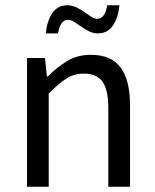

<svg xmlns="http://www.w3.org/2000/svg" viewBox="-20 -705 587 725"><path d="M82 -486H150L157 -416H160Q195 -451 233.5 -474.5Q272 -498 323 -498Q400 -498 435.5 -450Q471 -402 471 -308V0H389V-297Q389 -366 367 -396.5Q345 -427 297 -427Q259 -427 230 -408Q201 -389 164 -352V0H82ZM153 -579Q157 -624 177 -654.5Q197 -685 234 -685Q253 -685 269 -677Q285 -669 298.5 -659.5Q312 -650 324 -642Q336 -634 348 -634Q376 -634 385 -685H431Q427 -640 407 -609.5Q387 -579 350 -579Q331 -579 315.5 -587Q300 -595 286.5 -604.5Q273 -614 261 -622Q249 -630 236 -630Q208 -630 199 -579H153Z"/></svg>

Font: Myanmar Sanpya
Style: Regular
Weight: 400
Designer: Danh Hong
Foundry: Google Inc.
Version: Version 2.00 November 22, 2015